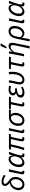

<svg xmlns="http://www.w3.org/2000/svg" viewBox="2584 -3378 972 6180"><g transform="rotate(-90 3070.0 -288.0)"><path d="M217.2 12Q167.4 12 127.2 -10.4Q87.1 -32.7 63.1 -75.3Q39.2 -117.8 39.2 -178.2Q39.2 -233.2 58.7 -283.3Q78.3 -333.3 113.5 -373.5Q148.8 -413.6 196.6 -437.2Q244.3 -460.8 300.4 -462.5L326.7 -419.9Q277.6 -418.9 238.1 -398.5Q198.6 -378.1 170.8 -344.1Q143.1 -310.1 128.3 -269.8Q113.5 -229.5 113.5 -188.6Q113.5 -124.6 144.9 -88.1Q176.2 -51.5 225.8 -51.5Q260.7 -51.5 290.9 -69.3Q321 -87.1 343.6 -117.8Q366.2 -148.5 378.8 -187.4Q391.5 -226.4 391.5 -268.7Q391.5 -315.4 379.9 -345Q368.3 -374.6 346.7 -397Q325.1 -419.4 294.3 -442Q262.7 -466.3 235.1 -493.6Q207.5 -520.9 190.8 -550.5Q174 -580 174 -610.8Q174 -658.2 207.2 -691.3Q240.4 -724.4 312.9 -724.4Q367.4 -724.4 423.3 -705.1Q479.3 -685.7 534.1 -645.2L503.9 -594.3Q447.5 -633.1 399.1 -648.1Q350.7 -663.1 315.4 -663.1Q277.7 -663.1 260.1 -648.8Q242.5 -634.5 242.5 -609.1Q242.5 -578.3 272.1 -549.5Q301.8 -520.7 348.2 -484.3Q382.3 -458.4 408.3 -430.8Q434.3 -403.2 449.4 -367.5Q464.4 -331.8 464.4 -281.3Q464.4 -221.1 446.2 -167.7Q428.1 -114.3 394.7 -73.9Q361.3 -33.5 316.3 -10.8Q271.3 12 217.2 12Z M614.8 9.5Q582.9 9.5 566.5 -7.1Q550.1 -23.6 550.1 -53.8Q550.1 -62.4 551.8 -72.8Q553.5 -83.1 555.6 -95.2L634.2 -486.1H711.5Q686.5 -375.1 666.6 -285.6Q646.6 -196.2 635.2 -140Q623.7 -83.8 623.7 -72.5Q623.7 -62.5 629.2 -58.3Q634.7 -54.1 642.8 -54.1Q646.5 -54.1 651.1 -54.6Q655.7 -55.1 662.4 -57.3L662.7 1.3Q653.5 4.6 641.6 7.1Q629.8 9.5 614.8 9.5Z M924.7 12Q858.8 12 820.7 -32.4Q782.6 -76.8 782.6 -158.5Q782.6 -229.9 805.3 -291.8Q827.9 -353.7 865.2 -400Q902.4 -446.4 947.6 -472.2Q992.7 -498.1 1037.7 -498.1Q1092.1 -498.1 1121.7 -466.5Q1151.3 -434.8 1155.5 -367.7H1159.5L1195.1 -486.1H1272.8Q1251.9 -430.1 1231.1 -371.7Q1210.3 -313.3 1193.8 -259Q1177.3 -204.7 1167.1 -161.5Q1156.9 -118.2 1156.9 -93.6Q1156.9 -75 1164.9 -63.3Q1172.9 -51.5 1191.5 -51.5Q1199.4 -51.5 1205.1 -53Q1210.9 -54.5 1215.3 -55.5L1216.9 3.8Q1206 7.9 1195 9.9Q1184 12 1168.6 12Q1136.7 12 1115.6 -3.8Q1094.5 -19.5 1092.6 -57.8Q1092.6 -63.5 1093.6 -73.3Q1094.5 -83.1 1095.2 -93.2H1091.2Q1059.7 -41.4 1013.9 -14.7Q968.1 12 924.7 12ZM948.8 -52.3Q972.9 -52.3 997.8 -65.1Q1022.7 -77.9 1045.1 -99.8Q1067.5 -121.8 1084 -148.7Q1100.4 -175.6 1107.7 -203.5L1129.6 -286.5Q1129.6 -362.9 1108.2 -398.4Q1086.8 -433.8 1045.3 -433.8Q1013.7 -433.8 981.1 -412.6Q948.6 -391.4 921.3 -354.7Q894.1 -318 877.7 -269.9Q861.4 -221.9 861.4 -168.2Q861.4 -109.1 885 -80.7Q908.5 -52.3 948.8 -52.3Z M1692.4 9.5Q1650.7 9.5 1630.9 -11.8Q1611.1 -33 1611.1 -72.3Q1611.1 -88 1618.5 -126.2Q1625.8 -164.5 1637.5 -215.7Q1649.2 -266.8 1661.8 -321.4Q1674.5 -375.9 1685.3 -424H1513.6Q1499.5 -353.4 1482.1 -279.3Q1464.7 -205.2 1444.9 -132.5Q1425.2 -59.7 1403.5 6.9L1328.4 0Q1365.2 -103.5 1394.7 -214.2Q1424.3 -324.8 1443.5 -424H1342.2L1353.6 -481.4L1421.3 -486.1H1851.9L1839.2 -424H1756.9Q1746.4 -384.4 1736 -340Q1725.7 -295.7 1716.2 -252.8Q1706.7 -209.9 1699.5 -174.2Q1692.3 -138.5 1688.2 -115.2Q1684.2 -92 1684.2 -87Q1684.2 -70.2 1693.3 -62Q1702.5 -53.7 1719.8 -53.7Q1724.8 -53.7 1731.1 -55.2Q1737.3 -56.7 1745.6 -59L1746.6 -1.1Q1737.7 2.6 1723.6 6.1Q1709.6 9.5 1692.4 9.5Z M1939.8 9.5Q1907.9 9.5 1891.5 -7.1Q1875.1 -23.6 1875.1 -53.8Q1875.1 -62.4 1876.8 -72.8Q1878.5 -83.1 1880.6 -95.2L1959.2 -486.1H2036.5Q2011.5 -375.1 1991.6 -285.6Q1971.6 -196.2 1960.2 -140Q1948.7 -83.8 1948.7 -72.5Q1948.7 -62.5 1954.2 -58.3Q1959.7 -54.1 1967.8 -54.1Q1971.5 -54.1 1976.1 -54.6Q1980.7 -55.1 1987.4 -57.3L1987.7 1.3Q1978.5 4.6 1966.6 7.1Q1954.8 9.5 1939.8 9.5Z M2280.9 12Q2230.9 12 2191.8 -10.1Q2152.7 -32.2 2130.2 -75.7Q2107.6 -119.2 2107.6 -183.2Q2107.6 -254.4 2130.9 -310.6Q2154.2 -366.8 2193.2 -405.8Q2232.3 -444.8 2279.5 -465.5Q2326.7 -486.1 2374.9 -486.1H2634.7L2621.3 -420.6Q2582.1 -424.3 2545.7 -426.3Q2509.2 -428.4 2470.6 -428.8V-424.8Q2498.1 -403.1 2512.9 -366.8Q2527.7 -330.6 2527.7 -279.1Q2527.7 -218.5 2508.4 -165.6Q2489.1 -112.7 2455 -72.8Q2421 -32.8 2376.5 -10.4Q2331.9 12 2280.9 12ZM2288.8 -51.5Q2321.7 -51.5 2351.6 -70.2Q2381.6 -88.8 2404.9 -121.7Q2428.2 -154.7 2441.9 -198.2Q2455.6 -241.8 2455.6 -290.6Q2455.6 -346.9 2434.6 -384.7Q2413.7 -422.6 2364.8 -422.6Q2330.4 -422.6 2298.1 -405.5Q2265.9 -388.3 2240.2 -357.3Q2214.5 -326.2 2199.7 -282.9Q2185 -239.7 2185 -186.4Q2185 -116.4 2213.7 -84Q2242.5 -51.5 2288.8 -51.5Z M2800.3 9.5Q2765.9 9.5 2748.9 -7.1Q2731.8 -23.6 2731.8 -53.8Q2731.8 -62.4 2733.5 -72.8Q2735.2 -83.1 2737.3 -95.2L2802.1 -424H2645.8L2657.2 -481.4L2724.2 -486.1H3048L3035.4 -424H2876.4Q2855.4 -329.1 2839.5 -253Q2823.5 -177 2814.5 -129.5Q2805.5 -82.1 2805.5 -72.5Q2805.5 -62.5 2811.9 -58.3Q2818.3 -54.1 2827.7 -54.1Q2838.3 -54.1 2846.7 -55.6Q2855.1 -57.1 2863.5 -58.1L2863.8 0.5Q2849.1 3.9 2834.2 6.7Q2819.4 9.5 2800.3 9.5Z M3171.8 12Q3126 12 3091.3 -2.3Q3056.6 -16.6 3037.9 -43.1Q3019.1 -69.7 3019.1 -105.4Q3019.1 -148.7 3039.6 -178.6Q3060.2 -208.6 3092.7 -227.8Q3125.1 -247 3160.3 -257.4V-261.4Q3131.6 -272.4 3109.9 -297.2Q3088.2 -322 3088.2 -356Q3088.2 -401.3 3114.1 -432.8Q3139.9 -464.4 3184.1 -481.2Q3228.3 -498 3282.3 -498Q3318 -498 3346 -492.2Q3373.9 -486.4 3404.7 -475.4L3383.7 -419Q3357 -428.8 3336.5 -432.3Q3316 -435.8 3290.7 -435.8Q3254 -435.8 3225.5 -426.4Q3197.1 -417.1 3180.5 -398.7Q3164 -380.3 3164 -354.6Q3164 -325 3187.7 -305.2Q3211.4 -285.5 3246.4 -285.5Q3263.3 -285.5 3278 -287.9Q3292.7 -290.3 3311 -294.7L3318.7 -232.4Q3241.9 -228.2 3192.9 -213.4Q3144 -198.6 3120.7 -175Q3097.4 -151.4 3097.4 -119.9Q3097.4 -87.3 3122.7 -69.1Q3148 -50.8 3190.4 -50.8Q3217.9 -50.8 3240.8 -55Q3263.7 -59.2 3288.2 -68.7Q3312.7 -78.1 3342.8 -95.4L3371.3 -46Q3335.2 -23.6 3303.8 -11.1Q3272.3 1.4 3240.7 6.7Q3209 12 3171.8 12Z M3587.6 12Q3542.1 12 3509.7 -5.9Q3477.3 -23.9 3460.3 -58Q3443.2 -92.1 3443.2 -139.8Q3443.2 -161.2 3448.7 -193.4Q3454.1 -225.5 3462.6 -263.8Q3471 -302.1 3479.5 -341.9Q3487.9 -381.7 3493.7 -418.7Q3499.5 -455.6 3500.3 -485.4L3574.6 -488.1Q3574.6 -460.7 3568.5 -422.9Q3562.4 -385.2 3553.6 -342.9Q3544.8 -300.6 3535.9 -261.4Q3527.1 -222.2 3521 -192Q3514.9 -161.7 3514.9 -148Q3514.9 -95.7 3538.4 -73.6Q3562 -51.5 3596.2 -51.5Q3628.4 -51.5 3659.7 -71.5Q3691 -91.5 3716.9 -132Q3742.8 -172.5 3758.5 -233.9Q3774.2 -295.3 3774.2 -377.6Q3774.2 -400.1 3771.6 -428.5Q3769 -457 3765.1 -478.5L3840.2 -496.1Q3845.2 -466.7 3847.6 -438Q3850 -409.4 3850 -386.9Q3850 -284.6 3828.1 -209.5Q3806.1 -134.3 3768.7 -85.4Q3731.3 -36.4 3684.6 -12.2Q3637.8 12 3587.6 12Z M4087.3 9.5Q4052.9 9.5 4035.9 -7.1Q4018.8 -23.6 4018.8 -53.8Q4018.8 -62.4 4020.5 -72.8Q4022.2 -83.1 4024.3 -95.2L4089.1 -424H3932.8L3944.2 -481.4L4011.2 -486.1H4335L4322.4 -424H4163.4Q4142.4 -329.1 4126.5 -253Q4110.5 -177 4101.5 -129.5Q4092.5 -82.1 4092.5 -72.5Q4092.5 -62.5 4098.9 -58.3Q4105.3 -54.1 4114.7 -54.1Q4125.3 -54.1 4133.7 -55.6Q4142.1 -57.1 4150.5 -58.1L4150.8 0.5Q4136.1 3.9 4121.2 6.7Q4106.4 9.5 4087.3 9.5Z M4598.2 178.5Q4614.8 103.2 4631.1 31Q4647.4 -41.2 4661.6 -105.9Q4675.8 -170.6 4686.2 -223.3Q4696.6 -275.9 4702.7 -311.5Q4708.9 -347.1 4708.9 -360.9Q4708.9 -394.4 4693.5 -413Q4678 -431.6 4650.9 -431.6Q4626.4 -431.6 4602.6 -421.6Q4578.7 -411.6 4550.7 -387.3Q4522.7 -363 4486.1 -320.1L4422.3 0H4345.8L4416.3 -353.6Q4422.3 -383 4427.4 -413.6Q4432.5 -444.3 4433.5 -486.1H4505Q4504 -459 4499.4 -431.7Q4494.9 -404.3 4490.6 -382.4H4493Q4528.1 -421.4 4558.2 -446.9Q4588.3 -472.4 4618.3 -485.2Q4648.3 -498.1 4683.1 -498.1Q4733.4 -498.1 4758.1 -467.8Q4782.8 -437.5 4782.8 -384.9Q4782.8 -368.2 4780.6 -349.6Q4778.4 -331 4773.4 -308L4675.5 178.5ZM4598.7 -564.4 4680.1 -753.6H4757.9L4762.8 -744.4L4654.3 -564.4Z M4826 178.5 4916.3 -254.4Q4934.4 -341.7 4970 -395.6Q5005.7 -449.4 5053.3 -473.8Q5101 -498.1 5154.5 -498.1Q5234.8 -498.1 5279.9 -447.2Q5325.1 -396.4 5325.1 -314.1Q5325.1 -241.8 5305 -182Q5284.9 -122.1 5250.6 -78.5Q5216.4 -34.8 5173.6 -11.4Q5130.8 12 5085.6 12Q5049.9 12 5013.4 -7.6Q4977 -27.1 4947.2 -71.1Q4938.3 -24.2 4930.9 15.1Q4923.5 54.5 4916.8 93.6Q4910.1 132.8 4903.3 178.5ZM5075.1 -51.5Q5109.1 -51.5 5139.8 -70.8Q5170.6 -90.1 5195.1 -125.1Q5219.7 -160.2 5233.7 -208Q5247.8 -255.7 5247.8 -312.1Q5247.8 -367 5221 -400.8Q5194.3 -434.6 5146.6 -434.6Q5113.3 -434.6 5081.9 -416.1Q5050.5 -397.7 5025.6 -356.7Q5000.6 -315.7 4986.9 -248.9L4961.6 -129Q4981.1 -97.8 5001.2 -81Q5021.4 -64.2 5040.7 -57.9Q5059.9 -51.5 5075.1 -51.5Z M5474.8 9.5Q5442.9 9.5 5426.5 -7.1Q5410.1 -23.6 5410.1 -53.8Q5410.1 -62.4 5411.8 -72.8Q5413.5 -83.1 5415.6 -95.2L5494.2 -486.1H5571.5Q5546.5 -375.1 5526.6 -285.6Q5506.6 -196.2 5495.2 -140Q5483.7 -83.8 5483.7 -72.5Q5483.7 -62.5 5489.2 -58.3Q5494.7 -54.1 5502.8 -54.1Q5506.5 -54.1 5511.1 -54.6Q5515.7 -55.1 5522.4 -57.3L5522.7 1.3Q5513.5 4.6 5501.6 7.1Q5489.8 9.5 5474.8 9.5Z M5784.7 12Q5718.8 12 5680.7 -32.4Q5642.6 -76.8 5642.6 -158.5Q5642.6 -229.9 5665.3 -291.8Q5687.9 -353.7 5725.2 -400Q5762.4 -446.4 5807.6 -472.2Q5852.7 -498.1 5897.7 -498.1Q5952.1 -498.1 5981.7 -466.5Q6011.3 -434.8 6015.5 -367.7H6019.5L6055.1 -486.1H6132.8Q6111.9 -430.1 6091.1 -371.7Q6070.3 -313.3 6053.8 -259Q6037.3 -204.7 6027.1 -161.5Q6016.9 -118.2 6016.9 -93.6Q6016.9 -75 6024.9 -63.3Q6032.9 -51.5 6051.5 -51.5Q6059.4 -51.5 6065.1 -53Q6070.9 -54.5 6075.3 -55.5L6076.9 3.8Q6066 7.9 6055 9.9Q6044 12 6028.6 12Q5996.7 12 5975.6 -3.8Q5954.5 -19.5 5952.6 -57.8Q5952.6 -63.5 5953.6 -73.3Q5954.5 -83.1 5955.2 -93.2H5951.2Q5919.7 -41.4 5873.9 -14.7Q5828.1 12 5784.7 12ZM5808.8 -52.3Q5832.9 -52.3 5857.8 -65.1Q5882.7 -77.9 5905.1 -99.8Q5927.5 -121.8 5944 -148.7Q5960.4 -175.6 5967.7 -203.5L5989.6 -286.5Q5989.6 -362.9 5968.2 -398.4Q5946.8 -433.8 5905.3 -433.8Q5873.7 -433.8 5841.1 -412.6Q5808.6 -391.4 5781.3 -354.7Q5754.1 -318 5737.7 -269.9Q5721.4 -221.9 5721.4 -168.2Q5721.4 -109.1 5745 -80.7Q5768.5 -52.3 5808.8 -52.3Z"/></g></svg>

Font: Source Sans 3 VF
Style: Italic
Weight: 200
Italic angle: -11°
Designer: Paul D. Hunt
Foundry: Adobe Systems Incorporated
Version: Version 3.042;hotconv 1.0.118;makeotfexe 2.5.65603